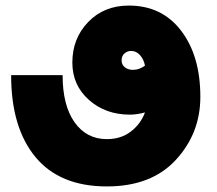

<svg xmlns="http://www.w3.org/2000/svg" viewBox="-20 -651 780 690"><path d="M501 -415Q497 -437 483.5 -452.5Q470 -468 451 -468Q438 -468 427.5 -459Q417 -450 417 -434Q417 -418 429 -409Q441 -400 457 -400Q470 -400 480.5 -404Q491 -408 501 -415ZM501 -247Q487 -243 473 -241Q459 -239 447 -239Q359 -239 299.5 -292Q240 -345 240 -426Q240 -513 297 -572Q354 -631 443 -631Q562 -631 631 -540.5Q700 -450 700 -303Q700 -172 612 -76.5Q524 19 364 19Q195 19 107.5 -86.5Q20 -192 20 -381H205Q205 -272 248 -211.5Q291 -151 364 -151Q415 -151 450.5 -178.5Q486 -206 501 -247Z"/></svg>

Font: Palanquin Dark
Style: Bold
Weight: 700
Designer: Pria Ravichandran
Version: Version 1.000